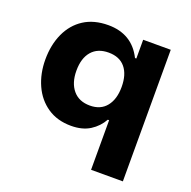

<svg xmlns="http://www.w3.org/2000/svg" viewBox="-124 -639 939 942"><g transform="rotate(20 345.5 -168.0)"><path d="M448 180V-79H441Q419 -39 379.5 -14Q340 11 281 11Q209 11 157.5 -24Q106 -59 79 -119Q52 -179 52 -252Q52 -329 79.5 -389Q107 -449 159 -482.5Q211 -516 286 -516Q347 -516 391.5 -489.5Q436 -463 463 -409H470V-507H614V180ZM334 -114Q390 -114 420 -151.5Q450 -189 450 -253Q450 -318 420 -354Q390 -390 333 -390Q276 -390 245 -354Q214 -318 214 -253Q214 -189 245.5 -151.5Q277 -114 334 -114Z"/></g></svg>

Font: Nunito Sans 6pt ExtraBold
Style: Regular
Weight: 800
Version: Version 3.101;gftools[0.9.27]